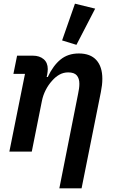

<svg xmlns="http://www.w3.org/2000/svg" viewBox="-20 -825 630 1045"><path d="M153 0H31L116 -423H53L73 -522H159Q195 -522 217.5 -503Q240 -484 240 -449Q240 -442 239 -434Q238 -426 237 -420L234 -406H240Q269 -468 309.5 -501Q350 -534 409 -534Q472 -534 504.5 -498Q537 -462 537 -396Q537 -379 535 -361.5Q533 -344 529 -324L424 200H303L405 -314Q408 -328 410 -342Q412 -356 412 -369Q412 -398 398 -414.5Q384 -431 351 -431Q325 -431 303 -418.5Q281 -406 263 -385Q243 -363 228.5 -334.5Q214 -306 208 -275ZM498 -778 396 -581 318 -605 388 -805Z"/></svg>

Font: IBM Plex Sans SemiBold
Style: Italic
Weight: 600
Italic angle: -11.31°
Designer: Mike Abbink, Paul van der Laan, Pieter van Rosmalen
Foundry: Bold Monday
Version: Version 3.201